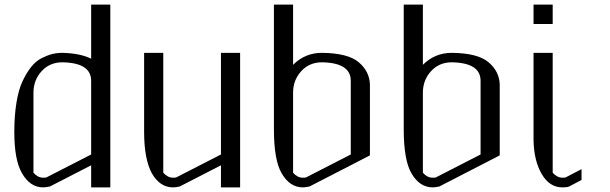

<svg xmlns="http://www.w3.org/2000/svg" viewBox="-20 -812 2644 832"><path d="M375 -461.9Q375 -540 250 -542Q195.3 -542 160.2 -503.4Q125 -464.8 125 -410.2V-63.5Q143.6 -42 167 -42Q176.8 -42 180.7 -43L375 -142.6ZM375 -792H458V0H375V-95.7L196.3 -3.9Q176.8 0 167 0Q110.4 0 75.2 -61.5Q42 -118.2 42 -240.2Q42 -310.5 51.3 -367.2Q60.5 -423.8 77.6 -460Q94.7 -496.1 114.7 -521.5Q134.8 -546.9 159.7 -559.6Q184.6 -572.3 205.6 -577.6Q226.6 -583 250 -583Q328.1 -581.1 375 -557.6Z M1020.5 -583V0H937.5V-95.7L758.8 -3.9Q741.2 0 729.5 0Q672.9 0 637.7 -61.5Q604.5 -124 604.5 -240.2V-583H687.5V-63.5Q707 -42 729.5 -42Q739.3 -42 743.2 -43L937.5 -142.6V-583Z M1250 -410.2V-63.5Q1268.6 -42 1292 -42Q1301.8 -42 1305.7 -43L1500 -142.6V-461.9Q1500 -540 1375 -542Q1320.3 -542 1285.2 -503.4Q1250 -464.8 1250 -410.2ZM1167 -792H1250V-531.2Q1301.8 -583 1375 -583Q1487.3 -582 1534.2 -542.5Q1581.1 -502.9 1583 -446.3V-138.7L1321.3 -3.9Q1301.8 0 1293 0Q1235.4 0 1200.2 -61.5Q1167 -118.2 1167 -252.9Z M1812.5 -410.2V-63.5Q1831.1 -42 1854.5 -42Q1864.3 -42 1868.2 -43L2062.5 -142.6V-461.9Q2062.5 -540 1937.5 -542Q1882.8 -542 1847.7 -503.4Q1812.5 -464.8 1812.5 -410.2ZM1729.5 -792H1812.5V-531.2Q1864.3 -583 1937.5 -583Q2049.8 -582 2096.7 -542.5Q2143.6 -502.9 2145.5 -446.3V-138.7L1883.8 -3.9Q1864.3 0 1855.5 0Q1797.9 0 1762.7 -61.5Q1729.5 -118.2 1729.5 -252.9Z M2292 -792H2375V-708H2292ZM2292 -583H2375V-63.5Q2394.5 -42 2417 -42Q2426.8 -42 2430.7 -43L2500 -79.1V-32.2L2446.3 -3.9Q2438.5 0 2417 0Q2361.3 0 2327.6 -57.6Q2293.9 -115.2 2292 -203.1Z"/></svg>

Font: wanta
Style: Medium
Weight: 500
Version: Version 0.91